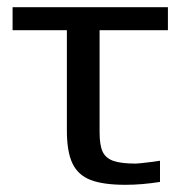

<svg xmlns="http://www.w3.org/2000/svg" viewBox="-20 -504 507 534"><path d="M166 -141V-420H15V-484H447V-420H257V-136Q257 -100 265.5 -82Q274 -64 295.5 -56.5Q317 -49 358 -49Q365 -49 405 -54L425 -57V2Q374 10 329 10Q267 10 232 -3.5Q197 -17 181.5 -49.5Q166 -82 166 -141Z"/></svg>

Font: Play
Style: Regular
Weight: 400
Designer: Jonas Hecksher (Cyrillic expansion: Cyreal)
Foundry: Jonas Hecksher, Playtype, e-types AS
Version: Version 2.101; ttfautohint (v1.5.65-e2d9)